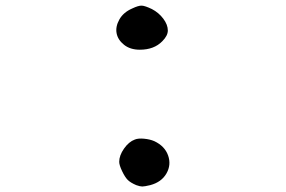

<svg xmlns="http://www.w3.org/2000/svg" viewBox="-20 -650 1040 699"><path d="M471 -142Q483 -147 504.5 -145Q526 -143 542 -136Q580 -118 592 -84Q604 -50 586 -18.5Q568 13 527 24Q506 29 498 29Q490 29 476 24Q455 15 445 5Q435 -5 424.5 -27Q414 -49 414 -61Q414 -84 431.5 -109Q449 -134 471 -142ZM461 -619Q484 -630 496 -629.5Q508 -629 533 -617Q558 -604 574.5 -582Q591 -560 591 -539Q591 -520 571 -500Q541 -469 489 -469Q454 -469 431.5 -487Q409 -505 404.5 -529Q400 -553 414.5 -579Q429 -605 461 -619Z"/></svg>

Font: linja li nja tan jan Jami
Style: Regular
Weight: 400
Designer: jan Jami
Version: Version 1.0